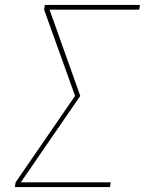

<svg xmlns="http://www.w3.org/2000/svg" viewBox="-20 -755 616 775"><path d="M40 0H424L427 -19H64L304 -368L180 -716H542L545 -735H161L158 -716L283 -368L43 -19Z"/></svg>

Font: Iosevka Sparkle Thin
Style: Italic
Weight: 100
Italic angle: -9°
Designer: Belleve Invis
Foundry: Belleve Invis
Version: Version 4.5.0; ttfautohint (v1.8.3)